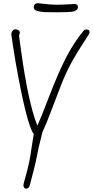

<svg xmlns="http://www.w3.org/2000/svg" viewBox="-20 -1147 567 1172"><path d="M123 -17 125 -29Q147 -106 156.5 -149.5Q166 -193 174 -253L186 -329Q143 -384 75 -769Q57 -878 49 -936Q49 -949 56.5 -958.5Q64 -968 75 -968Q86 -968 93.5 -962Q101 -956 101 -947Q101 -941 96 -931L108 -842Q152 -521 208 -380Q227 -420 282 -563Q336 -704 383 -795Q430 -886 490 -959Q496 -967 507 -967Q527 -967 527 -950Q527 -941 497 -898Q455 -834 420.5 -773Q386 -712 353 -628L293 -472Q262 -388 239 -340Q212 -235 203 -183Q196 -143 161 -13Q158 -4 151 1Q144 6 135 4Q130 3 126.5 -3Q123 -9 123 -17ZM186 -1103Q186 -1115 194.5 -1122Q203 -1129 215 -1127Q290 -1118 332 -1118Q362 -1118 440 -1123Q456 -1117 456 -1105Q456 -1085 429 -1077Q409 -1072 333 -1072L249 -1073Q218 -1076 202 -1082Q186 -1088 186 -1103Z"/></svg>

Font: Bad Script
Style: Regular
Weight: 400
Italic angle: -10°
Designer: Roman Shchyukin (Gaslight Type Foundry), Cyreal (Charset Expansion)
Foundry: Gaslight
Version: Version 2.000